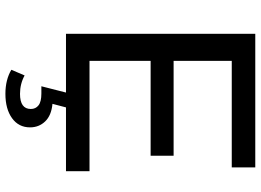

<svg xmlns="http://www.w3.org/2000/svg" viewBox="-147 -593 964 710"><g transform="rotate(90 335.0 -238.0)"><path d="M105 0V-700H599V-613H205V-398H556V-313H205V-87H613V0ZM327 224Q275 224 238 202L259 153Q290 170 327 170Q383 170 383 130Q383 112 369.5 101.5Q356 91 326 91H299L324 -7H379L364 50Q407 54 429 77Q451 100 451 133Q451 175 417 199.5Q383 224 327 224Z"/></g></svg>

Font: Montserrat Medium
Style: Regular
Weight: 500
Designer: Julieta Ulanovsky
Foundry: Julieta Ulanovsky
Version: Version 9.000; ttfautohint (v1.8.4.7-5d5b)